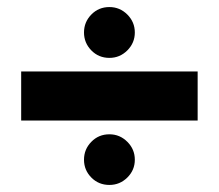

<svg xmlns="http://www.w3.org/2000/svg" viewBox="-20 -572 620 544"><path d="M290 -552Q319.5 -552 340.8 -530.8Q362 -509.5 362 -480Q362 -450.5 340.8 -429.2Q319.5 -408 290 -408Q259.5 -408 238.8 -429.2Q218 -450.5 218 -480Q218 -509.5 238.8 -530.8Q259.5 -552 290 -552ZM40 -230.5V-369.5H540V-230.5ZM290 -191.5Q319.5 -191.5 340.8 -170.2Q362 -149 362 -119.5Q362 -90 340.8 -69Q319.5 -48 290 -48Q259.5 -48 238.8 -69Q218 -90 218 -119.5Q218 -149 238.8 -170.2Q259.5 -191.5 290 -191.5Z"/></svg>

Font: Urbanist ExtraBold
Style: Regular
Weight: 800
Designer: Corey Hu
Foundry: Corey Hu
Version: Version 1.330; ttfautohint (v1.8.4.7-5d5b)